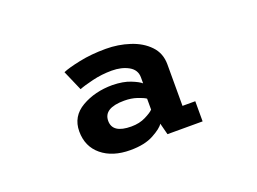

<svg xmlns="http://www.w3.org/2000/svg" viewBox="-52 -868 605 452"><g transform="rotate(-20 250.0 -642.0)"><path d="M211.5 -520.5Q167 -520.5 140 -542.8Q113 -565 113 -603Q113 -640.5 146.2 -659.8Q179.5 -679 223.5 -679Q250.5 -678.5 268.5 -671.2Q286.5 -664 293 -658V-673Q293 -692 275.5 -701.8Q258 -711.5 233.5 -711.5Q208.5 -711.5 184.8 -705.8Q161 -700 150 -695.5L128 -746Q141.5 -752 171.5 -758.2Q201.5 -764.5 238 -764.5Q269 -764.5 297.5 -755.2Q326 -746 344 -727.2Q362 -708.5 362 -680.5V-576.5H394V-526H306L298.5 -555Q292.5 -545 270 -532.8Q247.5 -520.5 211.5 -520.5ZM232.5 -572Q253 -572 268.5 -579.8Q284 -587.5 289.5 -593.5V-621Q283 -625.5 268.8 -630.2Q254.5 -635 237 -635Q185.5 -635 185.5 -603Q185.5 -572 232.5 -572Z"/></g></svg>

Font: Trispace Medium
Style: Regular
Weight: 500
Designer: Tyler Finck
Foundry: Etcetera Type Company
Version: Version 1.210; ttfautohint (v1.8.3)